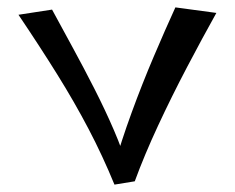

<svg xmlns="http://www.w3.org/2000/svg" viewBox="-20 -491 636 520"><path d="M290 9Q258 -69 220 -141.5Q182 -214 135 -289.5Q88 -365 30 -451L121 -465Q147 -417 177 -362Q207 -307 236 -250Q265 -193 288.5 -138.5Q312 -84 326 -36L345 0ZM345 0 288 -37Q308 -108 336.5 -186Q365 -264 396.5 -338Q428 -412 455 -471L566 -456Q528 -388 486.5 -309Q445 -230 408 -150.5Q371 -71 345 0Z"/></svg>

Font: Marhey Light Light
Style: Regular
Weight: 300
Version: Version 1.000